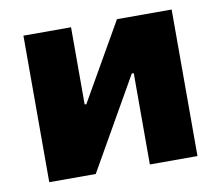

<svg xmlns="http://www.w3.org/2000/svg" viewBox="-63 -595 773 671"><g transform="rotate(-10 323.0 -260.0)"><path d="M60 0H225L410 -324H417V0H586V-520H392L235 -246H229V-520H60Z"/></g></svg>

Font: Fixel Display ExtraBold
Style: Regular
Weight: 800
Designer: AlfaBravo + MacPaw
Foundry: Kyrylo Tkachov, Marchela Mozhyna, Serhii Makarenko, Maria Weinstein, Zakhar Kryvoshyya
Version: Version 1.211